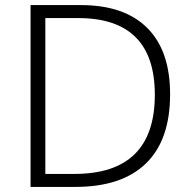

<svg xmlns="http://www.w3.org/2000/svg" viewBox="-20 -734 751 754"><path d="M648 -364Q648 -184 553 -92Q458 0 276 0H100V-714H298Q468 -714 558 -624.5Q648 -535 648 -364ZM588 -362Q588 -663 287 -663H158V-51H272Q588 -51 588 -362Z"/></svg>

Font: BC Sans Light
Style: Regular
Weight: 300
Designer: Monotype Design Team
Foundry: Monotype Imaging Inc.
Version: Version 2.000;GOOG;noto-source:20170915:90ef993387c0